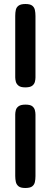

<svg xmlns="http://www.w3.org/2000/svg" viewBox="-20 -728 248 958"><path d="M106 -292Q83 -292 72.5 -300.5Q62 -309 59 -320.5Q56 -332 56 -342V-649Q56 -666 59 -679Q62 -692 73 -700Q84 -708 107 -708Q130 -708 140.5 -700Q151 -692 154 -678.5Q157 -665 157 -648V-341Q157 -331 154 -319.5Q151 -308 140.5 -300Q130 -292 106 -292ZM106 210Q83 210 72.5 201.5Q62 193 59 179.5Q56 166 56 150V-157Q56 -167 59 -178.5Q62 -190 73 -198Q84 -206 107 -206Q131 -206 141 -198Q151 -190 154 -178.5Q157 -167 157 -156V151Q157 167 154 180.5Q151 194 140.5 202Q130 210 106 210Z"/></svg>

Font: Fredoka Medium
Style: Regular
Weight: 500
Designer: Ben Nathan
Foundry: Milena B. Brandão, Ben Nathan
Version: Version 2.001